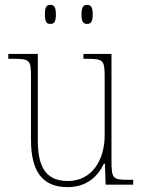

<svg xmlns="http://www.w3.org/2000/svg" viewBox="-20 -757 586 787"><path d="M337 -659C352 -659 360 -667 360 -698C360 -729 352 -737 337 -737C322 -737 314 -729 314 -698C314 -667 322 -659 337 -659ZM186 -659C202 -659 209 -667 209 -698C209 -729 202 -737 186 -737C171 -737 164 -729 164 -698C164 -667 171 -659 186 -659ZM257 10C336 10 381 -34 406 -86H410L413 0H526V-20H505C443 -20 437 -25 437 -97V-536H322V-516H334C406 -516 409 -511 409 -436V-202C409 -104 359 -15 258 -15C163 -15 135 -80 135 -182V-536H14V-516H32C102 -516 107 -512 107 -442V-184C107 -49 158 10 257 10Z"/></svg>

Font: Noto Serif Tamil SemiCondensed Thin
Style: Regular
Weight: 100
Width: 4
Designer: Indian Type Foundry, Tom Grace, and the Monotype Design Team
Foundry: Monotype Imaging Inc.
Version: Version 2.004